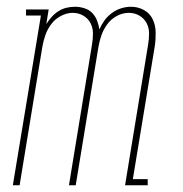

<svg xmlns="http://www.w3.org/2000/svg" viewBox="-20 -548 540 568"><path d="M18 0 101 -502H57V-520H124L117 -477Q124 -488 133 -498Q142 -508 153 -515Q164 -522 176.5 -525Q189 -528 202 -528Q216 -528 230 -523.5Q244 -519 253 -509.5Q262 -500 267 -487.5Q272 -475 274 -461Q280 -475 289 -487.5Q298 -500 311 -509.5Q324 -519 338.5 -523.5Q353 -528 368 -528Q388 -528 405.5 -518.5Q423 -509 431.5 -491.5Q440 -474 440.5 -453Q441 -432 438 -412L373 -18H417V0H350L418 -415Q421 -432 421 -449Q421 -466 413.5 -480Q406 -494 392 -502Q378 -510 361 -510Q343 -510 326 -501Q309 -492 297.5 -476.5Q286 -461 280 -443.5Q274 -426 271 -408L204 0H184L252 -415Q255 -432 255 -449Q255 -466 247.5 -480Q240 -494 226 -502Q212 -510 195 -510Q178 -510 160.5 -501Q143 -492 131.5 -476.5Q120 -461 114 -443.5Q108 -426 105 -408L38 0Z"/></svg>

Font: Iosevka Curly Slab Thin
Style: Italic
Weight: 100
Italic angle: -9°
Monospace: yes
Designer: Belleve Invis
Foundry: Belleve Invis
Version: Version 22.1.2; ttfautohint (v1.8.4)